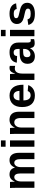

<svg xmlns="http://www.w3.org/2000/svg" viewBox="1670 -2434 774 4153"><g transform="rotate(-90 2056.5 -358.0)"><path d="M207 -283.2V0H69.8V-410.2Q69.8 -452.6 68.6 -479.7Q67.4 -506.8 65.9 -528.3H196.8Q197.8 -522.5 199.2 -500.7Q200.7 -479 201.9 -456.3Q203.1 -433.6 203.1 -423.3H205.1Q230.5 -483.9 268.3 -511.2Q306.2 -538.6 358.9 -538.6Q480 -538.6 505.9 -423.3H508.8Q535.6 -484.9 573.2 -511.7Q610.8 -538.6 668.9 -538.6Q746.1 -538.6 786.6 -486.1Q827.1 -433.6 827.1 -335.4V0H690.9V-296.4Q690.9 -435.5 610.8 -435.5Q570.8 -435.5 543.9 -396.7Q517.1 -357.9 517.1 -289.6V0H380.9V-296.4Q380.9 -435.5 300.8 -435.5Q259.3 -435.5 233.2 -393.1Q207 -350.6 207 -283.2Z M1096.2 -724.6V-623.5H959V-724.6ZM1096.2 -528.3V0H959V-528.3Z M1374 -283.2V0H1236.8V-410.2Q1236.8 -452.6 1235.6 -479.7Q1234.4 -506.8 1232.9 -528.3H1363.8Q1364.7 -522.5 1366.2 -500.7Q1367.7 -479 1368.9 -456.3Q1370.1 -433.6 1370.1 -423.3H1372.1Q1399.9 -483.9 1441.9 -511.2Q1483.9 -538.6 1542 -538.6Q1626 -538.6 1670.9 -486.8Q1715.8 -435.1 1715.8 -335.4V0H1579.1V-296.4Q1579.1 -435.5 1484.9 -435.5Q1435.1 -435.5 1404.5 -392.8Q1374 -350.1 1374 -283.2Z M1960.9 -237.8Q1960.9 -160.6 1989.5 -121.3Q2018.1 -82 2070.8 -82Q2143.6 -82 2162.6 -145L2292 -133.8Q2235.8 9.8 2064 9.8Q1944.8 9.8 1880.9 -60.8Q1816.9 -131.3 1816.9 -266.6Q1816.9 -397.5 1881.8 -467.8Q1946.8 -538.1 2065.9 -538.1Q2179.7 -538.1 2239.7 -462.6Q2299.8 -387.2 2299.8 -241.7V-237.8ZM2167 -323.7Q2163.1 -387.7 2136.2 -419.7Q2109.4 -451.7 2064 -451.7Q2015.6 -451.7 1989.5 -418Q1963.4 -384.3 1961.9 -323.7Z M2541 -259.3V0H2403.8V-404.3Q2403.8 -447.8 2402.6 -476.8Q2401.4 -505.9 2399.9 -528.3H2530.8Q2531.7 -523.9 2532.7 -508.8Q2533.7 -493.7 2534.7 -474.9Q2535.6 -456.1 2536.4 -439.5Q2537.1 -422.9 2537.1 -415.5H2539.1Q2558.6 -470.2 2574.7 -494.1Q2590.3 -517.1 2611.8 -527.8Q2633.3 -538.6 2665.5 -538.6Q2691.9 -538.6 2708 -531.2V-416.5Q2675.3 -423.8 2649.4 -423.8Q2598.1 -423.8 2569.6 -382.3Q2541 -340.8 2541 -259.3Z M2915 9.8Q2838.4 9.8 2795.4 -32Q2752.4 -73.7 2752.4 -149.4Q2752.4 -231.4 2805.9 -273.9Q2859.4 -316.4 2960.9 -318.4L3074.7 -320.3V-347.2Q3074.7 -398.9 3056.6 -424.1Q3038.6 -449.2 2997.6 -449.2Q2959.5 -449.2 2941.7 -431.9Q2923.8 -414.6 2919.4 -374.5L2776.4 -381.3Q2803.2 -538.1 3003.4 -538.1Q3103.5 -538.1 3157.7 -488.8Q3211.9 -439.5 3211.9 -348.6V-156.2Q3211.9 -111.8 3221.9 -95Q3231.9 -78.1 3255.4 -78.1Q3271 -78.1 3285.6 -81.1V-6.8Q3260.3 -0.5 3242.2 2.7Q3224.1 5.9 3197.8 5.9Q3146 5.9 3121.3 -19.5Q3096.7 -44.9 3091.8 -94.2H3088.9Q3031.2 9.8 2915 9.8ZM3074.7 -244.6 3004.4 -243.7Q2956.1 -241.2 2936.5 -233.4Q2916.5 -224.6 2906 -207Q2895.5 -189.5 2895.5 -160.2Q2895.5 -122.6 2912.8 -104.2Q2930.2 -85.9 2959 -85.9Q2991.2 -85.9 3018.1 -103.5Q3044.4 -121.1 3059.6 -152.1Q3074.7 -183.1 3074.7 -217.8Z M3486.3 -724.6V-623.5H3349.1V-724.6ZM3486.3 -528.3V0H3349.1V-528.3Z M4072.3 -154.3Q4072.3 -77.6 4009.5 -33.9Q3946.8 9.8 3835.9 9.8Q3727.1 9.8 3669.2 -24.7Q3611.3 -59.1 3592.3 -131.8L3712.9 -149.9Q3723.1 -112.3 3748.3 -96.7Q3773.4 -81.1 3835.9 -81.1Q3893.6 -81.1 3919.9 -95.7Q3946.3 -110.4 3946.3 -141.6Q3946.3 -167 3925 -181.9Q3903.8 -196.8 3853 -207Q3738.3 -229.5 3696.3 -250Q3655.8 -270 3634.5 -301.3Q3613.3 -332.5 3613.3 -378.4Q3613.3 -454.1 3671.6 -496.3Q3730 -538.6 3836.9 -538.6Q3931.2 -538.6 3988.5 -502Q4045.9 -465.3 4060.1 -396L3938.5 -383.3Q3932.6 -415.5 3909.7 -431.4Q3886.7 -447.3 3836.9 -447.3Q3788.1 -447.3 3763.7 -434.8Q3739.3 -422.4 3739.3 -393.1Q3739.3 -370.1 3758.1 -356.7Q3776.9 -343.3 3821.3 -334.5Q3883.3 -321.8 3931.4 -308.3Q3979.5 -294.9 4008.8 -276.4Q4037.6 -257.8 4054.9 -228.8Q4072.3 -199.7 4072.3 -154.3Z"/></g></svg>

Font: Arimo
Style: Bold
Weight: 700
Designer: Steve Matteson
Foundry: Monotype Imaging Inc.
Version: Version 1.33